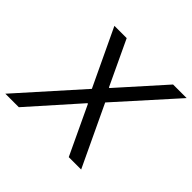

<svg xmlns="http://www.w3.org/2000/svg" viewBox="-185 -846 1025 1025"><g transform="rotate(45 327.5 -334.0)"><path d="M-23.1 0 285.3 -345 132.4 -668H225.2L344.6 -414.5H348.6L575.4 -668H677.9L386.9 -343.9L549.4 0H455.8L326.6 -274.2H322.6L78.8 0Z"/></g></svg>

Font: Atkinson Hyperlegible Mono ExtraLight
Style: Italic
Weight: 200
Italic angle: -12°
Monospace: yes
Designer: Elliott Scott, Megan Eiswerth, Linus Boman, Theodore Petrosky, Letters from Sweden
Foundry: Applied Design Works, Letters from Sweden
Version: Version 2.001